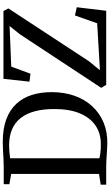

<svg xmlns="http://www.w3.org/2000/svg" viewBox="277 -1067 798 1392"><g transform="rotate(-90 676.0 -371.0)"><path d="M330.5 8Q311 7.5 289.2 6.2Q267.5 5 245.5 3.5Q223.5 2 203 1Q182.5 0 165.5 0H33V-40L111 -52V-689L36.5 -702V-743H164Q193 -743 222.5 -744.8Q252 -746.5 281.8 -748.2Q311.5 -750 341.5 -750Q438 -750 506.8 -724.5Q575.5 -699 619.2 -651.8Q663 -604.5 683.5 -539.5Q704 -474.5 704 -395Q704 -304 677.5 -229.5Q651 -155 601.5 -101.2Q552 -47.5 483.5 -19Q415 9.5 330.5 8ZM332.5 -39Q407.5 -40 463.5 -78.8Q519.5 -117.5 550.5 -192.2Q581.5 -267 581.5 -376.5Q581.5 -455.5 565.5 -516.5Q549.5 -577.5 517 -619.2Q484.5 -661 434.8 -682.5Q385 -704 318 -704Q298 -704 280 -702.5Q262 -701 247.8 -699.2Q233.5 -697.5 224.5 -697V-49.5Q241 -45 259.2 -42.8Q277.5 -40.5 296 -39.5Q314.5 -38.5 332.5 -39ZM757 0 735 -36 1122 -623.5 1183 -700.5 889 -688.5 837.5 -549 780 -556.5 800.5 -745H1292L1311 -709.5L928.5 -126L863 -45.5L1203 -65.5L1260 -226.5L1319.5 -213.5L1294 0Z"/></g></svg>

Font: Merriweather 60pt Medium
Style: Regular
Weight: 500
Version: Version 2.100